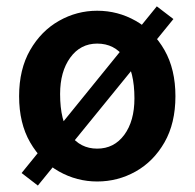

<svg xmlns="http://www.w3.org/2000/svg" viewBox="-20 -554 608 599"><path d="M283.2 12.2Q219.7 12.2 164.1 -19Q108.4 -50.3 74 -109.9Q39.6 -169.4 39.6 -253.9Q39.6 -337.9 74 -397.7Q108.4 -457.5 164.1 -489Q219.7 -520.5 283.2 -520.5Q347.7 -520.5 403.3 -489Q459 -457.5 493.2 -397.7Q527.3 -337.9 527.3 -253.9Q527.3 -169.4 493.2 -109.9Q459 -50.3 403.3 -19Q347.7 12.2 283.2 12.2ZM283.2 -90.3Q335.9 -90.3 367.7 -133.3Q399.4 -176.3 399.4 -247.1Q399.4 -330.6 368.4 -374.3Q337.4 -418 283.2 -418Q231 -418 199.2 -374.3Q167.5 -330.6 167.5 -260.7Q167.5 -176.3 199 -133.3Q230.5 -90.3 283.2 -90.3ZM98.1 24.9 47.4 -14.2 469.2 -534.2 521 -494.6Z"/></svg>

Font: Akatab ExtraBold
Style: Regular
Weight: 800
Designer: SIL International
Foundry: SIL International
Version: Version 3.000